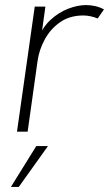

<svg xmlns="http://www.w3.org/2000/svg" viewBox="-20 -519 430 757"><path d="M47 0 117 -493H159L141 -363L130 -364Q147 -411 179 -440.5Q211 -470 248.5 -484.5Q286 -499 319 -499Q337 -499 355 -495Q373 -491 390 -482L365 -446Q354 -451 338.5 -454.5Q323 -458 309 -458Q255 -458 217 -431.5Q179 -405 156.5 -363.5Q134 -322 128 -278L89 0ZM23 218 123 57H169L54 218Z"/></svg>

Font: Hanken Grotesk ExtraLight
Style: Italic
Weight: 250
Italic angle: -8°
Designer: Alfredo Marco Pradil
Foundry: Hanken Design Co.
Version: Version 3.013